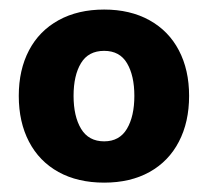

<svg xmlns="http://www.w3.org/2000/svg" viewBox="-20 -731 437 404"><path d="M19.5 -529.3Q19.5 -584 41 -625Q62.5 -666 103.3 -688.5Q144 -710.9 199.2 -710.9Q253.9 -710.9 294.4 -688.5Q335 -666 356.4 -625Q377.9 -584 377.9 -529.3Q377.9 -474.1 356.4 -432.9Q335 -391.6 294.7 -369.1Q254.4 -346.7 199.2 -346.7Q143.6 -346.7 103 -369.1Q62.5 -391.6 41 -432.9Q19.5 -474.1 19.5 -529.3ZM262.7 -529.3Q262.7 -571.8 247.3 -597.9Q231.9 -624 199.2 -624Q166 -624 150.4 -598.1Q134.8 -572.3 134.8 -529.3Q134.8 -486.3 150.6 -460Q166.5 -433.6 199.2 -433.6Q231.4 -433.6 247.1 -460Q262.7 -486.3 262.7 -529.3Z"/></svg>

Font: Pretendard ExtraBold
Style: Regular
Weight: 800
Designer: Base glyphs from Inter by Rasmus Andersson; Hangeul glyphs from Noto Sans CJK(Source Han Sans) by Jang Soo-young and Kan
Foundry: Kil Hyung-jin
Version: Version 1.309